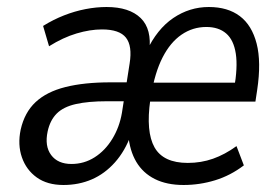

<svg xmlns="http://www.w3.org/2000/svg" viewBox="-20 -519 795 548"><path d="M161 9Q115 9 85 -12.5Q55 -34 42.5 -70Q30 -106 39 -149Q50 -198 81.5 -227.5Q113 -257 166.5 -270.5Q220 -284 295 -284H358L350 -230H285Q232 -230 196.5 -222Q161 -214 142 -195Q123 -176 116 -144Q107 -102 126 -76.5Q145 -51 184 -51Q220 -51 250 -70Q280 -89 300.5 -122.5Q321 -156 328 -197L350 -338Q358 -388 339.5 -411.5Q321 -435 271 -435Q237 -435 198.5 -423.5Q160 -412 120 -387L103 -445Q132 -463 162.5 -475Q193 -487 224 -493Q255 -499 284 -499Q349 -499 381.5 -467.5Q414 -436 406 -372H398Q428 -436 474.5 -467.5Q521 -499 576 -499Q630 -499 664.5 -473Q699 -447 712.5 -394.5Q726 -342 714 -262L709 -229H395L403 -283H664L648 -265Q659 -327 653 -366Q647 -405 625.5 -423.5Q604 -442 569 -442Q530 -442 498 -420Q466 -398 444 -355Q422 -312 411 -246L409 -234Q396 -143 421 -98.5Q446 -54 516 -54Q554 -54 588 -66Q622 -78 655 -102L676 -47Q638 -18 594 -4.5Q550 9 504 9Q456 9 422 -8Q388 -25 369 -57Q350 -89 346 -135H354Q337 -88 308 -55.5Q279 -23 242 -7Q205 9 161 9Z"/></svg>

Font: Nunito Sans 10pt Condensed
Style: Italic
Weight: 400
Width: 3
Italic angle: -9°
Designer: Vernon Adams
Foundry: Vernon Adams
Version: Version 3.101;gftools[0.9.27]